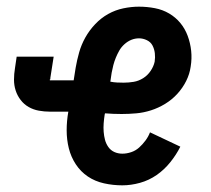

<svg xmlns="http://www.w3.org/2000/svg" viewBox="-20 -548 634 576"><path d="M347 8Q319 8 292 2Q265 -4 243.5 -18.5Q222 -33 207.5 -55Q193 -77 186.5 -103Q180 -129 180 -157Q180 -185 185 -213H130Q113 -213 96.5 -216Q80 -219 66 -227Q52 -235 42 -248Q32 -261 27 -276.5Q22 -292 22 -309Q22 -326 25 -344L30 -378H141L131 -314Q131 -313 131 -312V-311Q131 -310 130 -309.5Q129 -309 129 -308Q129 -308 129 -308Q130 -307 130 -307H201L207 -345Q211 -368 217.5 -391Q224 -414 236 -435.5Q248 -457 265.5 -475.5Q283 -494 304.5 -506Q326 -518 350 -523Q374 -528 397 -528Q421 -528 444.5 -523.5Q468 -519 487.5 -507.5Q507 -496 521 -479Q535 -462 543 -440.5Q551 -419 553.5 -395.5Q556 -372 552 -348Q549 -326 538.5 -305Q528 -284 512 -266.5Q496 -249 475.5 -236.5Q455 -224 433 -217Q411 -210 389 -208Q367 -206 345 -206Q333 -206 320 -206.5Q307 -207 295 -208L294 -204Q292 -191 291 -178Q290 -165 291 -152.5Q292 -140 295 -128.5Q298 -117 305 -107Q312 -97 323 -92Q334 -87 347 -87Q360 -87 373.5 -91.5Q387 -96 397.5 -105.5Q408 -115 416.5 -126.5Q425 -138 430 -151L521 -108Q509 -84 491 -61.5Q473 -39 450 -23Q427 -7 400 0.5Q373 8 347 8ZM351 -300Q366 -300 381 -302.5Q396 -305 409.5 -313.5Q423 -322 432 -335.5Q441 -349 444 -363Q446 -376 444.5 -388.5Q443 -401 437.5 -411.5Q432 -422 420.5 -427.5Q409 -433 397 -433Q385 -433 374 -428.5Q363 -424 353.5 -415.5Q344 -407 338 -396.5Q332 -386 327.5 -375Q323 -364 320 -352.5Q317 -341 315 -330L311 -303Q321 -301 331 -300.5Q341 -300 351 -300Z"/></svg>

Font: Iosevka QP
Style: Bold Italic
Weight: 700
Italic angle: -9°
Designer: Belleve Invis
Foundry: Belleve Invis
Version: Version 20.0.0; ttfautohint (v1.8.4)